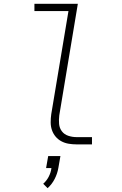

<svg xmlns="http://www.w3.org/2000/svg" viewBox="-20 -755 640 1004"><path d="M380 0Q359 0 338.5 -3.5Q318 -7 300.5 -16.5Q283 -26 270.5 -41Q258 -56 251.5 -75Q245 -94 245 -115.5Q245 -137 248 -158L338 -697H160V-735H387L290 -152Q287 -129 289 -107Q291 -85 303.5 -68.5Q316 -52 337 -45Q358 -38 380 -38H461V0ZM229 229 206 206Q224 190 235 168.5Q246 147 249 124H221L232 61H296L285 124Q280 153 266 180.5Q252 208 229 229Z"/></svg>

Font: Iosevka SS04 XLt Ex
Style: Italic
Weight: 200
Width: 7
Italic angle: -9°
Monospace: yes
Designer: Belleve Invis
Foundry: Belleve Invis
Version: Version 19.0.0; ttfautohint (v1.8.4)